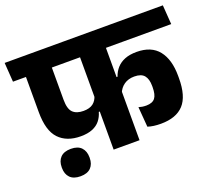

<svg xmlns="http://www.w3.org/2000/svg" viewBox="-143 -802 1157 1036"><g transform="rotate(-20 435.0 -283.5)"><path d="M-15.7 -530.3H892.9L885 -640.8H-23.4ZM228.2 -128.1Q268.5 -128.1 295.9 -139.4Q323.3 -150.7 339.6 -171.1Q356 -191.5 363.6 -218.7H378.9L371.5 -310Q364 -282.2 344.1 -267Q324.2 -251.7 288.7 -251.7Q248.6 -251.7 228 -272.1Q207.4 -292.5 207.4 -345.1V-568.2H58.8V-328.1Q58.8 -222 103.2 -175.1Q147.6 -128.1 228.2 -128.1ZM608.3 -332.8Q648.1 -332.8 665.1 -312.3Q682.1 -291.7 682.1 -252.1V-244.6Q682.1 -201.5 667.2 -182.5Q652.4 -163.4 617 -163.1Q604.6 -163.1 593.6 -164.8Q582.5 -166.6 573.3 -169.5L582.6 -54.1Q597.5 -49.1 616.7 -46.4Q636 -43.8 657.4 -43.8Q745.5 -43.8 788.9 -91Q832.4 -138.2 832.4 -241.7V-255.1Q832.4 -348.8 791 -401Q749.6 -453.2 665.3 -453.2Q625.5 -453.2 597.4 -442Q569.3 -430.8 551 -410.3Q532.7 -389.7 523.5 -362.4H507.6L514.1 -269.2Q525.4 -299.2 549.6 -316Q573.9 -332.8 608.3 -332.8ZM518 -568H369.3V0H518ZM153.1 74.2Q192.5 74.2 212.6 53.7Q232.7 33.1 232.7 -2.4Q232.7 -3 232.7 -4.1Q232.7 -5.2 232.7 -6Q232.7 -41.3 212.8 -62.2Q192.9 -83.1 153.1 -83.1Q113.5 -83.1 93.4 -62.5Q73.3 -41.8 73.3 -6Q73.3 -5.5 73.3 -4.2Q73.3 -2.9 73.3 -2.4Q73.3 33.1 93.4 53.7Q113.5 74.2 153.1 74.2Z"/></g></svg>

Font: Anek Devanagari Medium
Style: Regular
Weight: 500
Designer: Kailash Malviya (Devanagari) & Yesha Goshar (Latin)
Foundry: Ek Type
Version: Version 1.003